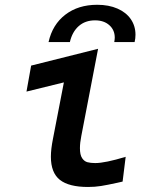

<svg xmlns="http://www.w3.org/2000/svg" viewBox="-20 -754 640 783"><path d="M187.5 -115Q187.5 -145.5 196 -188L240.5 -418L88 -380.5L107 -486.5L380 -555L311.5 -199Q306 -171.5 306 -149.5Q306 -122.5 314.8 -109.2Q323.5 -96 336.5 -92.5Q349.5 -89 368.5 -89Q408.5 -89 492.5 -114.5L480 -13.5L458 -8.5Q417 0.5 392 4.5Q367 8.5 339 8.5Q261 8.5 224.2 -20.5Q187.5 -49.5 187.5 -115ZM376.5 -734.5Q423.5 -734.5 459 -719Q494.5 -703.5 513.5 -675.8Q532.5 -648 532.5 -612.5Q532.5 -597 529 -582.5H446Q448 -594.5 448 -600.5Q448 -631.5 426 -651.2Q404 -671 367.5 -671Q327.5 -671 301 -647.5Q274.5 -624 265 -582.5H178Q194 -654 246.5 -694.2Q299 -734.5 376.5 -734.5Z"/></svg>

Font: JuliaMono SemiBoldItalic
Style: Regular
Weight: 600
Italic angle: -9°
Monospace: yes
Designer: cormullion
Foundry: corm
Version: Version 0.049; ttfautohint (v1.8.4)